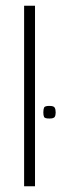

<svg xmlns="http://www.w3.org/2000/svg" viewBox="-20 -649 214 669"><path d="M64 -629H102V0H64ZM152 -236Q136 -236 133.5 -241.5Q131 -247 131 -257Q131 -268 133.5 -274Q136 -280 152 -280Q167 -280 170.5 -274Q174 -268 174 -257Q174 -247 170.5 -241.5Q167 -236 152 -236Z"/></svg>

Font: Smooch Sans Light
Style: Regular
Weight: 300
Designer: Robert E. Leuschke
Foundry: Robert E. Leuschke
Version: Version 1.010; ttfautohint (v1.8.3)